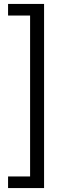

<svg xmlns="http://www.w3.org/2000/svg" viewBox="-20 -762 358 976"><path d="M21 194V135H133V-683H21V-742H204V194Z"/></svg>

Font: CMG Sans
Style: Regular
Weight: 400
Designer: Julieta Ulanovsky
Foundry: Julieta Ulanovsky
Version: Version 7.200